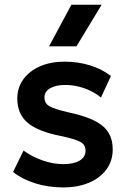

<svg xmlns="http://www.w3.org/2000/svg" viewBox="-20 -782 544 816"><path d="M249 14.5Q184.5 14.5 129.2 -3Q74 -20.5 35.5 -51L80 -142Q117 -115.5 161.5 -100Q206 -84.5 248.5 -84.5Q293.5 -84.5 318.5 -99.5Q343.5 -114.5 343.5 -141.5Q343.5 -167 321.5 -179Q299.5 -191 238.5 -204Q141.5 -223 97.5 -260.2Q53.5 -297.5 53.5 -363Q53.5 -409.5 79.2 -445Q105 -480.5 150.2 -500.2Q195.5 -520 254.5 -520Q312 -520 363.2 -504Q414.5 -488 451.5 -459L409 -367.5Q389.5 -384 364.5 -396Q339.5 -408 311.8 -414.5Q284 -421 257 -421Q217.5 -421 193.2 -407Q169 -393 169 -367.5Q169 -342 191.5 -329.8Q214 -317.5 273 -304Q373 -282.5 416 -247Q459 -211.5 459 -147.5Q459 -98.5 432.5 -62.2Q406 -26 358.8 -5.8Q311.5 14.5 249 14.5ZM188.5 -585 283.5 -762H412L305 -585Z"/></svg>

Font: Geologica EX Med
Style: Regular
Weight: 500
Designer: Sindre Bremnes, Frode Helland
Foundry: Monokrom Skriftforlag AS
Version: Version 1.010;gftools[0.9.28]